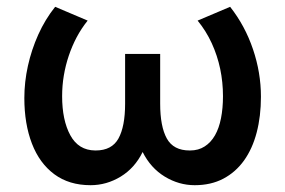

<svg xmlns="http://www.w3.org/2000/svg" viewBox="-20 -529 838 564"><path d="M246 15Q183 15 139.5 -17.2Q96 -49.5 73.8 -107.2Q51.5 -165 51.5 -241Q51.5 -288 62 -335.5Q72.5 -383 92.5 -427.5Q112.5 -472 142 -509L237.5 -468.5Q219 -445.5 205.2 -419.5Q191.5 -393.5 182 -365.2Q172.5 -337 167.5 -307.2Q162.5 -277.5 162.5 -246.5Q162.5 -176 186.5 -131.8Q210.5 -87.5 259.5 -87Q260 -87 261 -87Q308.5 -87 328 -122.2Q347.5 -157.5 347.5 -224.5V-370.5H450.5V-224.5Q450.5 -157.5 470 -122.2Q489.5 -87 537 -87Q538 -87 538.5 -87Q563 -87 581.2 -98.8Q599.5 -110.5 611.5 -131.5Q623.5 -152.5 629.2 -181.8Q635 -211 635 -246.5Q635 -287.5 626.8 -326.8Q618.5 -366 602 -402Q585.5 -438 560.5 -468.5L656 -509Q700 -453 723.2 -384.2Q746.5 -315.5 746.5 -245Q746.5 -187.5 734 -139.8Q721.5 -92 696.8 -57.5Q672 -23 635.8 -4Q599.5 15 552 15Q505.5 15 464 -10.2Q422.5 -35.5 399 -82.5Q376 -35.5 334.5 -10.2Q293 15 246 15Z"/></svg>

Font: Geologica EX
Style: Regular
Weight: 400
Designer: Sindre Bremnes, Frode Helland
Foundry: Monokrom Skriftforlag AS
Version: Version 1.010;gftools[0.9.28]